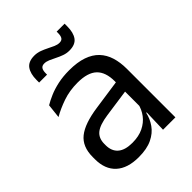

<svg xmlns="http://www.w3.org/2000/svg" viewBox="-195 -770 884 884"><g transform="rotate(-45 247.0 -328.0)"><path d="M436 0H355.4L359 -118.6L355.9 -131.1V-286.5L356.3 -314.9Q356.3 -374.3 326.2 -403Q296 -431.7 230.4 -431.7Q178.2 -431.7 134.4 -416.5Q90.6 -401.3 56.4 -381.5L64 -450.4Q83.1 -462 109.4 -473.3Q135.7 -484.7 169.3 -492Q202.9 -499.3 243.3 -499.3Q295.8 -499.3 332.6 -486.6Q369.4 -473.9 392.2 -449.9Q415 -425.8 425.5 -392Q436 -358.1 436 -316.2ZM187.4 10.7Q114.9 10.7 76.3 -24.6Q37.6 -60 37.6 -125.7V-140Q37.6 -207.4 79.3 -240.7Q121 -274.1 212.2 -286.9L366.5 -309.2L370.9 -249.8L222 -228.6Q166.2 -220.7 142.2 -201.4Q118.1 -182 118.1 -144.5V-136.6Q118.1 -97.9 141.9 -77.4Q165.7 -56.8 213.1 -56.8Q254.9 -56.8 284.9 -71.4Q314.9 -86 333.4 -110.5Q352 -135.1 358.5 -165.2L371.2 -109.8H355.7Q348.6 -77.8 329.3 -50.3Q310.1 -22.8 275.5 -6.1Q240.9 10.7 187.4 10.7ZM308.6 -562.2Q290.5 -562.2 273.6 -568.2Q256.7 -574.2 241 -582.3Q225.3 -590.4 211.1 -596.4Q196.9 -602.4 184.3 -602.4Q169.8 -602.4 163.5 -593.2Q157.2 -584.1 157.2 -565.4V-556.9H105.6V-573.3Q105.6 -614.4 122.1 -637.4Q138.6 -660.5 177.6 -660.5Q196 -660.5 212.9 -654.3Q229.8 -648.1 245.3 -640.2Q260.8 -632.3 274.8 -626.1Q288.9 -619.9 301.6 -619.9Q316.4 -619.9 322.5 -629.2Q328.5 -638.5 328.5 -657.3V-665.7H380.2V-648.8Q380.2 -607.4 363.7 -584.8Q347.2 -562.2 308.6 -562.2Z"/></g></svg>

Font: Anek Malayalam Medium
Style: Regular
Weight: 500
Designer: Maithili Shingre (Malayalam) & Yesha Goshar (Latin)
Foundry: Ek Type
Version: Version 1.003